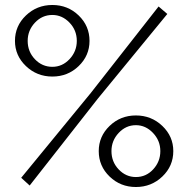

<svg xmlns="http://www.w3.org/2000/svg" viewBox="-20 -740 754 770"><path d="M40 -576Q40 -636 84 -678Q128 -720 190 -720Q252 -720 295.5 -678Q339 -636 339 -576Q339 -517 295.5 -475Q252 -433 190 -433Q128 -433 84 -475Q40 -517 40 -576ZM65 -27 344 -367 616 -714 651 -684 372 -344 99 4ZM288 -576Q288 -619 258.5 -649.5Q229 -680 190 -680Q149 -680 120 -649Q91 -618 91 -576Q91 -533 120 -502.5Q149 -472 190 -472Q230 -472 259 -503Q288 -534 288 -576ZM376 -134Q376 -193 419.5 -235Q463 -277 525 -277Q587 -277 631 -235Q675 -193 675 -134Q675 -74 631 -32Q587 10 525 10Q463 10 419.5 -32Q376 -74 376 -134ZM525 -238Q485 -238 456 -207Q427 -176 427 -134Q427 -91 456 -60.5Q485 -30 525 -30Q566 -30 594.5 -61Q623 -92 623 -134Q623 -176 593.5 -207Q564 -238 525 -238Z"/></svg>

Font: Raleway-v4020
Style: Regular
Weight: 400
Designer: Matt McInerney, Pablo Impallari, Rodrigo Fuenzalida
Foundry: Matt McInerney, Pablo Impallari, Rodrigo Fuenzalida
Version: Version 4.020;PS 004.020;hotconv 1.0.88;makeotf.lib2.5.64775